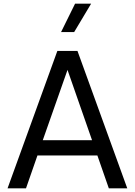

<svg xmlns="http://www.w3.org/2000/svg" viewBox="-20 -1021 731 1041"><path d="M474 -1001 382 -847H311L387 -1001ZM400 -745 670 0H570L508 -178H183L121 0H21L291 -745ZM212 -261H479L346 -642Z"/></svg>

Font: Plus Jakarta Display
Style: Regular
Weight: 400
Designer: Gumpita Rahayu
Foundry: Tokotype Studio
Version: Version 1.000;hotconv 1.0.109;makeotfexe 2.5.65596